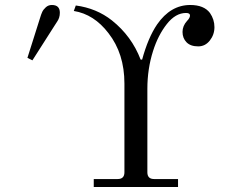

<svg xmlns="http://www.w3.org/2000/svg" viewBox="-20 -750 904 770"><path d="M356 0V-32H452Q479 -32 479 -59V-415Q479 -535 415 -617Q357 -693 276 -706L284 -728Q367 -717 429 -668Q508 -605 544 -511H550Q574 -599 610 -652Q664 -730 743 -730Q798 -730 822 -698Q840 -672 840 -641Q840 -611 821.5 -587.5Q803 -564 775 -564Q744 -564 728 -580.5Q712 -597 712 -622Q712 -646 730 -666Q742 -678 742 -688Q742 -698 726 -698Q684 -698 649 -653.5Q614 -609 594 -546Q571 -474 571 -394V-59Q571 -32 598 -32H694V0ZM188 -730Q220 -730 220 -699Q220 -688 217 -679Q214 -670 209 -663Q204 -656 198 -646L110 -508L90 -518L140 -676Q145 -693 149.5 -702.5Q154 -712 164 -721Q174 -730 188 -730Z"/></svg>

Font: Old Standard TT
Style: Regular
Weight: 400
Designer: Alexey Kryukov <alexios@thessalonica.org.ru>
Version: Version 2.2